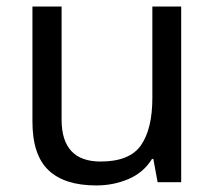

<svg xmlns="http://www.w3.org/2000/svg" viewBox="-20 -556 658 586"><path d="M533 -536V0H461L448 -71H444Q418 -29 372 -9.5Q326 10 274 10Q177 10 128 -36.5Q79 -83 79 -185V-536H168V-191Q168 -63 287 -63Q376 -63 410.5 -113Q445 -163 445 -257V-536Z"/></svg>

Font: Noto Sans Mongolian
Style: Regular
Weight: 400
Designer: Monotype Design Team
Foundry: Monotype Imaging Inc.
Version: Version 3.001; ttfautohint (v1.8.4.7-5d5b)